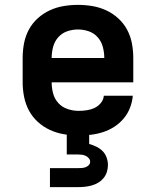

<svg xmlns="http://www.w3.org/2000/svg" viewBox="-20 -548 640 788"><path d="M303 8Q273 8 243 3Q213 -2 185.5 -14.5Q158 -27 135.5 -47.5Q113 -68 99 -94Q85 -120 79 -150Q73 -180 73 -210V-310Q73 -340 78.5 -369.5Q84 -399 98 -425.5Q112 -452 134.5 -472.5Q157 -493 184 -505.5Q211 -518 240.5 -523Q270 -528 300 -528Q330 -528 359.5 -523Q389 -518 416 -505.5Q443 -493 465.5 -472.5Q488 -452 502 -425.5Q516 -399 521.5 -369.5Q527 -340 527 -310V-210H192Q192 -187 198 -164.5Q204 -142 219.5 -125Q235 -108 257.5 -100.5Q280 -93 303 -93Q319 -93 336 -95.5Q353 -98 368 -105Q383 -112 394 -125.5Q405 -139 406 -155H525Q523 -130 513.5 -105.5Q504 -81 487.5 -61.5Q471 -42 449.5 -28Q428 -14 403.5 -6Q379 2 353.5 5Q328 8 303 8ZM192 -310H408Q408 -333 402 -355.5Q396 -378 381 -395Q366 -412 344.5 -419.5Q323 -427 300 -427Q277 -427 255.5 -419.5Q234 -412 219 -395Q204 -378 198 -355.5Q192 -333 192 -310ZM185 220V142H300Q308 142 315.5 141.5Q323 141 330.5 138.5Q338 136 344 130Q350 124 350 116Q350 108 344.5 101.5Q339 95 331.5 91.5Q324 88 316 87Q308 86 300 86H254V0H346V43Q361 47 375.5 54Q390 61 401 72Q412 83 417.5 98.5Q423 114 423 129Q423 144 418.5 158Q414 172 405 183Q396 194 383.5 201.5Q371 209 357 213Q343 217 328.5 218.5Q314 220 300 220Z"/></svg>

Font: Iosevka Aile
Style: Bold
Weight: 700
Designer: Belleve Invis
Foundry: Belleve Invis
Version: Version 28.0.1; ttfautohint (v1.8.4)